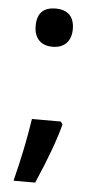

<svg xmlns="http://www.w3.org/2000/svg" viewBox="-51 -584 380 746"><g transform="rotate(5 139.0 -211.5)"><path d="M81.1 -116.2C69.8 -40.5 53.2 41 30.8 128.9H115.2C156.7 33.7 185.5 -44.4 201.2 -105L193.8 -116.2ZM64 -478C64 -431.2 89.4 -402.8 136.2 -402.8C183.1 -402.8 209 -431.6 209 -478C209 -524.4 185.1 -551.8 136.2 -551.8C87.9 -551.8 64 -527.3 64 -478Z"/></g></svg>

Font: Samim Medium
Style: Regular
Weight: 500
Foundry: DejaVu fonts team - Redesigned by Saber Rastikerdar
Version: Version 4.0.5